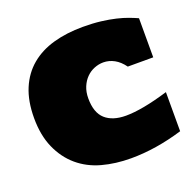

<svg xmlns="http://www.w3.org/2000/svg" viewBox="-125 -838 1001 980"><g transform="rotate(-20 375.0 -348.5)"><path d="M324.2 -353Q324.2 -275.4 363.8 -240Q403.3 -204.6 476.1 -204.6Q519 -204.6 576.9 -215.3Q634.8 -226.1 707.5 -248V-35.6Q561 8.8 425.8 8.8Q341.8 8.8 269.5 -11Q197.3 -30.8 144 -76.2Q90.8 -121.6 60.3 -190.7Q29.8 -259.8 29.8 -353Q29.8 -445.3 57.9 -512Q85.9 -578.6 137.5 -621.8Q189 -665 261.2 -685.5Q333.5 -706.1 422.4 -706.1Q476.6 -706.1 520.3 -700.7Q564 -695.3 598.9 -687Q633.8 -678.7 660.4 -668.7Q687 -658.7 707.5 -649.4V-437H569.3Q545.9 -469.2 517.6 -484.6Q489.3 -500 458.5 -500Q433.1 -500 408.9 -490.2Q384.8 -480.5 366 -461.7Q347.2 -442.9 335.7 -415.5Q324.2 -388.2 324.2 -353Z"/></g></svg>

Font: Holtwood One SC
Style: Regular
Weight: 400
Version: Version 1.000